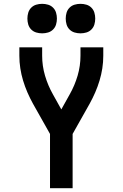

<svg xmlns="http://www.w3.org/2000/svg" viewBox="-20 -982 640 1002"><path d="M241 0V-283L152 -441Q136 -470 123 -500Q110 -530 100.5 -561.5Q91 -593 86 -625.5Q81 -658 81 -691V-735H200V-691Q200 -638 215 -587Q230 -536 256 -490L300 -411L344 -490Q370 -536 385 -587Q400 -638 400 -691V-735H519V-691Q519 -658 514 -625.5Q509 -593 499.5 -561.5Q490 -530 477 -500Q464 -470 448 -441L359 -283V0ZM400 -808Q384 -808 369 -812.5Q354 -817 343 -828Q332 -839 327.5 -854Q323 -869 323 -885Q323 -901 327.5 -916Q332 -931 343 -942Q354 -953 369 -957.5Q384 -962 400 -962Q416 -962 431 -957.5Q446 -953 457 -942Q468 -931 472.5 -916Q477 -901 477 -885Q477 -869 472.5 -854Q468 -839 457 -828Q446 -817 431 -812.5Q416 -808 400 -808ZM200 -808Q184 -808 169 -812.5Q154 -817 143 -828Q132 -839 127.5 -854Q123 -869 123 -885Q123 -901 127.5 -916Q132 -931 143 -942Q154 -953 169 -957.5Q184 -962 200 -962Q216 -962 231 -957.5Q246 -953 257 -942Q268 -931 272.5 -916Q277 -901 277 -885Q277 -869 272.5 -854Q268 -839 257 -828Q246 -817 231 -812.5Q216 -808 200 -808Z"/></svg>

Font: Zed Sans Extended
Style: Bold
Weight: 700
Width: 7
Designer: Belleve Invis
Foundry: Belleve Invis
Version: Version 1.0.0; ttfautohint (v1.8.4)